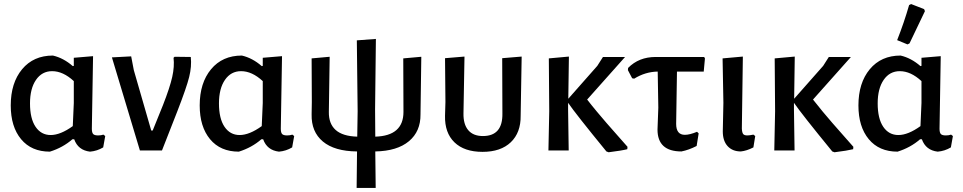

<svg xmlns="http://www.w3.org/2000/svg" viewBox="-20 -742 4749 947"><path d="M226 6Q135 6 84 -55.5Q33 -117 33 -222Q33 -333 89 -400.5Q145 -468 241 -468Q293 -456 339 -416L344 -417V-457L439 -465L433 -107Q433 -88 439.5 -81Q446 -74 464 -74Q479 -74 490 -78L499 -71L489 -15Q459 3 424 6Q365 -1 346 -55H337Q290 -14 226 6ZM128 -232Q128 -157 155.5 -116.5Q183 -76 230 -76Q278 -76 339 -120L344 -234V-342Q291 -391 237 -391Q187 -391 157.5 -348Q128 -305 128 -232Z M921 -461Q926 -414 913 -362Q900 -310 855 -194L779 0H670L532 -459L627 -464L640 -396L726 -98H733L784 -224Q818 -311 829.5 -362.5Q841 -414 836 -457L841 -462Z M1158 6Q1067 6 1016 -55.5Q965 -117 965 -222Q965 -333 1021 -400.5Q1077 -468 1173 -468Q1225 -456 1271 -416L1276 -417V-457L1371 -465L1365 -107Q1365 -88 1371.5 -81Q1378 -74 1396 -74Q1411 -74 1422 -78L1431 -71L1421 -15Q1391 3 1356 6Q1297 -1 1278 -55H1269Q1222 -14 1158 6ZM1060 -232Q1060 -157 1087.5 -116.5Q1115 -76 1162 -76Q1210 -76 1271 -120L1276 -234V-342Q1223 -391 1169 -391Q1119 -391 1089.5 -348Q1060 -305 1060 -232Z M1739 185 1741 5Q1630 4 1572.5 -44Q1515 -92 1517 -178L1518 -239L1517 -454L1606 -462L1602 -190Q1601 -132 1635.5 -101Q1670 -70 1742 -68L1744 -193L1740 -543L1834 -550L1830 -202L1831 -68Q1970 -72 1970 -190L1969 -454L2058 -462L2054 -178Q2055 -94 1997 -45.5Q1939 3 1831 5L1833 185Z M2175 -171 2177 -239 2175 -455 2271 -463 2266 -183Q2265 -129 2289.5 -100Q2314 -71 2362 -71Q2460 -71 2458 -183L2457 -455L2553 -463L2548 -171Q2549 -88 2499.5 -40.5Q2450 7 2360 7Q2270 7 2221.5 -40Q2173 -87 2175 -171Z M2685 0 2689 -193 2687 -454 2786 -463 2783 -255 2926 -417 2954 -461H3063L2876 -251Q2896 -225 2923.5 -192Q2951 -159 2971.5 -135.5Q2992 -112 3026.5 -73Q3061 -34 3075 -18L3074 -6Q3046 1 2982 9L2971 5Q2818 -182 2782 -235V-202L2785 0Z M3341 5Q3223 5 3223 -103L3227 -211L3224 -389Q3163 -388 3108 -354L3098 -356L3077 -396L3078 -407Q3131 -461 3214 -461H3453L3457 -454L3451 -389H3319L3315 -131Q3315 -77 3358 -77Q3382 -77 3418 -92L3426 -84L3416 -22Q3377 -2 3341 5Z M3634 5Q3593 5 3569 -21Q3545 -47 3545 -94L3548 -235L3544 -454L3644 -463L3639 -108Q3640 -88 3645.5 -81Q3651 -74 3666 -74Q3677 -74 3696 -78L3705 -71L3696 -15Q3663 2 3634 5Z M3799 0 3803 -193 3801 -454 3900 -463 3897 -255 4040 -417 4068 -461H4177L3990 -251Q4010 -225 4037.5 -192Q4065 -159 4085.5 -135.5Q4106 -112 4140.5 -73Q4175 -34 4189 -18L4188 -6Q4160 1 4096 9L4085 5Q3932 -182 3896 -235V-202L3899 0Z M4464 -717 4474 -722 4538 -697 4542 -687Q4512 -625 4466 -528L4456 -523L4405 -544Q4439 -630 4464 -717ZM4407 6Q4316 6 4265 -55.5Q4214 -117 4214 -222Q4214 -333 4270 -400.5Q4326 -468 4422 -468Q4474 -456 4520 -416L4525 -417V-457L4620 -465L4614 -107Q4614 -88 4620.5 -81Q4627 -74 4645 -74Q4660 -74 4671 -78L4680 -71L4670 -15Q4640 3 4605 6Q4546 -1 4527 -55H4518Q4471 -14 4407 6ZM4309 -232Q4309 -157 4336.5 -116.5Q4364 -76 4411 -76Q4459 -76 4520 -120L4525 -234V-342Q4472 -391 4418 -391Q4368 -391 4338.5 -348Q4309 -305 4309 -232Z"/></svg>

Font: Alegreya Sans Medium
Style: Regular
Weight: 500
Designer: Juan Pablo del Peral
Foundry: Huerta Tipografica
Version: Version 2.007